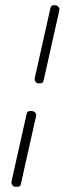

<svg xmlns="http://www.w3.org/2000/svg" viewBox="-20 -653 248 735"><path d="M127 -334Q120 -334 116 -340Q112 -346 113 -354L173 -622Q175 -633 186 -633H190Q198 -633 203.5 -627Q209 -621 207 -613L147 -345Q145 -334 134 -334ZM39 62Q32 62 27.5 56Q23 50 24 42L82 -217Q84 -228 95 -228H101Q109 -228 114.5 -222Q120 -216 118 -208L60 51Q58 62 47 62Z"/></svg>

Font: Send Flowers
Style: Regular
Weight: 400
Designer: Robert E. Leuschke
Foundry: Robert E. Leuschke
Version: Version 1.010; ttfautohint (v1.8.4.7-5d5b)